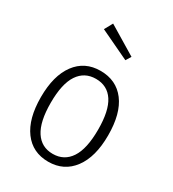

<svg xmlns="http://www.w3.org/2000/svg" viewBox="-190 -882 897 997"><g transform="rotate(30 258.0 -384.0)"><path d="M459 -263Q459 -134 405 -61.5Q351 11 257 11Q163 11 110 -60.5Q57 -132 57 -261Q57 -390 110.5 -462Q164 -534 258 -534Q353 -534 406 -464Q459 -394 459 -263ZM116 -261Q116 -148 152.5 -92Q189 -36 257 -36Q325 -36 362 -92Q399 -148 399 -263Q399 -376 363 -431Q327 -486 258 -486Q190 -486 153 -430.5Q116 -375 116 -261ZM360 -677 341 -646 164 -730 191 -779Z"/></g></svg>

Font: Fira Sans Condensed Light
Style: Regular
Weight: 300
Width: 3
Designer: bBox Type GmbH & Carrois Corporate GbR & Edenspiekermann AG
Foundry: bBox Type GmbH & Carrois Corporate GbR & Edenspiekermann AG
Version: Version 4.301